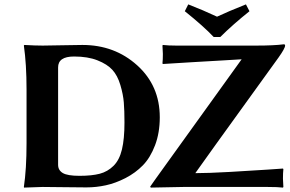

<svg xmlns="http://www.w3.org/2000/svg" viewBox="-20 -853 1321 876"><path d="M245.1 -101.1Q245.1 -76.2 266.6 -63.5Q288.1 -50.8 342.8 -50.8Q398.9 -50.8 435.1 -60.3Q471.2 -69.8 498 -96.4Q524.9 -123 536.4 -171.1Q547.9 -219.2 547.9 -293.9Q547.9 -349.1 544.9 -385.5Q542 -421.9 529.1 -465.3Q516.1 -508.8 492.7 -534.4Q469.2 -560.1 425 -577.6Q380.9 -595.2 317.9 -595.2Q244.6 -595.2 245.1 -544.9ZM174.8 -645Q210 -645 265.4 -646.5Q320.8 -647.9 356 -647.9Q502.9 -647.9 606 -554.9Q709 -461.9 709 -317.9Q709 -247.1 687.5 -190.4Q666 -133.8 632.1 -98.9Q598.1 -64 552.5 -40.5Q506.8 -17.1 462.9 -7.6Q418.9 2 374 2Q329.1 2 271 1Q212.9 0 174.8 0L89.8 2.9L88.9 0Q101.1 -81.1 101.1 -200.2V-444.8Q101.1 -560.1 88.9 -645L90.8 -647.9Q140.6 -645 174.8 -645ZM823.2 -801.8 838.9 -833Q905.8 -807.1 970.2 -776.9Q1021 -800.8 1102.1 -833L1118.2 -801.8Q1043 -741.7 984.9 -684.1H955.1Q909.2 -732.9 823.2 -801.8ZM871.1 -63Q929.2 -63 1029.1 -68.6Q1128.9 -74.2 1200.2 -79.1L1271 -84L1272.9 -81.1Q1271 -64.9 1271 -38.1Q1271 -28.3 1272.9 0L1271 2.9Q1247.1 0 1200.2 0H816.9L668 2.9L665 -1Q670.9 -8.8 679.9 -22.5Q689 -36.1 690.9 -38.1L1082.5 -582.5Q1082.5 -582.5 992.7 -577.1Q902.8 -571.8 857.9 -569.3L723.1 -561L721.2 -564Q723.1 -580.1 723.1 -606.9Q723.1 -616.7 721.2 -645L723.1 -647.9Q747.1 -645 784.2 -645H1148.9Q1230 -645 1274.9 -650.9Q1280.8 -650.9 1280.8 -645Q1280.8 -632.8 1251 -590.8Q871.1 -64.9 871.1 -63Z"/></svg>

Font: Linux Biolinum O
Style: Bold
Weight: 700
Designer: Philipp H. Poll
Foundry: Philipp H. Poll
Version: Version 1.3.2